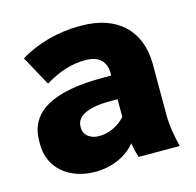

<svg xmlns="http://www.w3.org/2000/svg" viewBox="-85 -621 737 721"><g transform="rotate(-15 283.5 -260.0)"><path d="M201 12C265 12 324 -14 358 -57C361 -36 366 -16 371 0H531C520 -45 513 -84 513 -130V-322C513 -455 428 -532 292 -532H281C199 -532 113 -508 51 -469L114 -354C171 -389 222 -403 269 -403H273C326 -403 351 -375 351 -331V-322H316C119 -322 26 -265 26 -154V-141C26 -49 99 12 201 12ZM249 -114C214 -114 190 -134 190 -161V-166C190 -207 235 -230 323 -230H351V-161C323 -130 285 -114 249 -114Z"/></g></svg>

Font: Fixel Text ExtraBold
Style: Regular
Weight: 800
Width: 4
Designer: AlfaBravo + MacPaw
Foundry: Kyrylo Tkachov, Marchela Mozhyna, Serhii Makarenko, Maria Weinstein, Zakhar Kryvoshyya
Version: Version 1.211